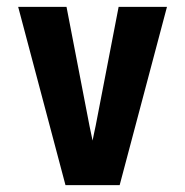

<svg xmlns="http://www.w3.org/2000/svg" viewBox="-20 -540 540 560"><path d="M171 0 33 -520H174L241 -173Q243 -162 245.5 -151.5Q248 -141 250 -130Q252 -141 254.5 -152Q257 -163 259 -173L326 -520H467L329 0Z"/></svg>

Font: Iosevka SS04 Heavy
Style: Regular
Weight: 900
Monospace: yes
Designer: Belleve Invis
Foundry: Belleve Invis
Version: Version 19.0.0; ttfautohint (v1.8.4)